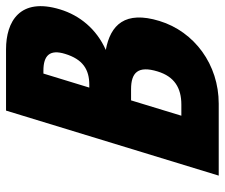

<svg xmlns="http://www.w3.org/2000/svg" viewBox="-74 -669 741 633"><g transform="rotate(-90 296.5 -352.5)"><path d="M248.4 -703.1 34 -1.9H271.2C400 -1.9 508.6 -81.8 543.9 -197.4C578.5 -310.4 531.3 -358.9 448.4 -374.2C517.2 -404.8 562.2 -460 581.9 -524.6C622.7 -658.1 541.3 -703.1 450.3 -703.1ZM324.2 -428.6 370.5 -579.9H379.8C430.6 -579.9 450.8 -558.6 435.4 -508.5C417.5 -449.8 383.7 -428.6 333.5 -428.6ZM231.5 -125.1 282.1 -290.9H318.7C373.9 -290.9 397.2 -267.9 377.4 -203.3C360.6 -148.1 323.2 -125.1 268 -125.1Z"/></g></svg>

Font: Hussar
Style: BdSuprConOblThree
Weight: 700
Foundry: Cannot Into Space Fonts
Version: Version 2.00